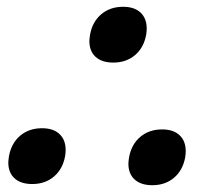

<svg xmlns="http://www.w3.org/2000/svg" viewBox="-20 -539 640 566"><path d="M358.5 -56.5Q358.5 -62.5 360.5 -75.5Q367.5 -113.5 393.5 -135.5Q419.5 -157.5 458 -157.5Q491 -157.5 509.2 -140.5Q527.5 -123.5 527.5 -93.5Q527.5 -85.5 526 -75.5Q519 -37 493 -15Q467 7 429 7Q395.5 7 377 -9.8Q358.5 -26.5 358.5 -56.5ZM243.5 -418Q243.5 -424 245.5 -437Q252.5 -475 278.5 -497Q304.5 -519 343 -519Q376 -519 394.2 -502Q412.5 -485 412.5 -455Q412.5 -447 411 -437Q404 -398.5 378 -376.5Q352 -354.5 314 -354.5Q280.5 -354.5 262 -371.2Q243.5 -388 243.5 -418ZM4.5 -60Q4.5 -66 6.5 -79Q13.5 -117 39.5 -139Q65.5 -161 104 -161Q137 -161 155.2 -144Q173.5 -127 173.5 -97Q173.5 -89 172 -79Q165 -40.5 139 -18.5Q113 3.5 75 3.5Q41.5 3.5 23 -13.2Q4.5 -30 4.5 -60Z"/></svg>

Font: JuliaMono Black
Style: Italic
Weight: 900
Italic angle: -9°
Monospace: yes
Designer: cormullion
Foundry: corm
Version: Version 0.057; ttfautohint (v1.8.4)